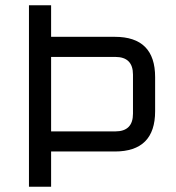

<svg xmlns="http://www.w3.org/2000/svg" viewBox="-20 -710 670 730"><path d="M90.1 0V-690H174.3V-570H416.6Q569.8 -570 569.8 -416.9V-287.1Q569.8 -134 416.6 -134H174.3V0ZM174.3 -210.4H418.3Q485.6 -210.4 485.6 -277.7V-426.3Q485.6 -493.6 418.3 -493.6H174.3Z"/></svg>

Font: Oxanium ExtraLight
Style: Regular
Weight: 200
Designer: Severin Meyer
Version: Version 2.000